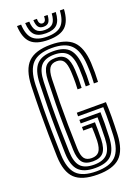

<svg xmlns="http://www.w3.org/2000/svg" viewBox="-181 -1055 817 1137"><g transform="rotate(-20 227.5 -486.0)"><path d="M229.5 9.2Q130.2 9.2 86 -33.5Q41.8 -76.2 38.5 -174.5Q36.5 -242.5 35.5 -312.6Q34.5 -382.8 35.1 -458.6Q35.8 -534.5 38.5 -619Q42.2 -721.8 87.2 -765.5Q132.2 -809.2 229.2 -809.2Q323.8 -809.2 367.8 -767Q411.8 -724.8 417.8 -626.5Q419.5 -594 419.5 -564.5Q419.5 -535 417.8 -506H391.8Q393.8 -535.5 393.8 -564.1Q393.8 -592.8 391.8 -625Q386.5 -712.5 348.9 -750.5Q311.2 -788.5 229.2 -788.5Q144.2 -788.5 106 -749Q67.8 -709.5 64.2 -617.8Q61.8 -541.2 60.9 -470Q60 -398.8 61 -326.6Q62 -254.5 64.2 -175.2Q67.2 -88.5 105 -50Q142.8 -11.5 229.5 -11.5Q313.5 -11.5 351.8 -49.5Q390 -87.5 394.2 -175.8Q395.8 -211.5 396.4 -242.9Q397 -274.2 397 -302.2Q397 -330.2 396 -355H237.2V-377.5H420.8Q423 -333.5 422.8 -284.4Q422.5 -235.2 420 -174.5Q415.5 -75.5 370.9 -33.1Q326.2 9.2 229.5 9.2ZM229.5 -32.2Q156.8 -32.2 124.6 -65.9Q92.5 -99.5 90 -176Q87.8 -254.8 86.8 -325.5Q85.8 -396.2 86.6 -467.1Q87.5 -538 90 -617Q93 -698.2 125.5 -733Q158 -767.8 229.2 -767.8Q300.2 -767.8 330.9 -733.1Q361.5 -698.5 366 -623.5Q368 -589.8 368 -564.6Q368 -539.5 366.2 -506H340.5Q342 -534 342.1 -561.9Q342.2 -589.8 340.5 -621Q336.5 -689 310.6 -717.9Q284.8 -746.8 229.2 -746.8Q171.8 -746.8 145 -716.9Q118.2 -687 116 -616.2Q113.2 -537.2 112.4 -466.4Q111.5 -395.5 112.5 -325.1Q113.5 -254.8 116 -177Q118.2 -110.5 144.4 -81.9Q170.5 -53.2 229.5 -53.2Q286.5 -53.2 313.2 -81.8Q340 -110.2 342.2 -177.5Q343.5 -208.2 343.6 -245.5Q343.8 -282.8 343.5 -310H237.2V-332.5H370Q371.2 -297.5 370.8 -261.2Q370.2 -225 368.2 -176.8Q365 -101.2 333.9 -66.8Q302.8 -32.2 229.5 -32.2ZM229.5 -74Q182 -74 162.8 -99.2Q143.5 -124.5 141.8 -178Q139.2 -254 138.2 -323.6Q137.2 -393.2 138.1 -464.2Q139 -535.2 141.8 -615.8Q144 -675 164.2 -700.5Q184.5 -726 229.2 -726Q271.8 -726 291.5 -701.6Q311.2 -677.2 314.5 -620.2Q316.2 -592 316.2 -564.4Q316.2 -536.8 314.5 -506H288.8Q290 -528.8 290.4 -547Q290.8 -565.2 290.2 -582.4Q289.8 -599.5 288.8 -618.2Q286 -665.5 272.4 -685.4Q258.8 -705.2 229.2 -705.2Q198.2 -705.2 183.8 -684.5Q169.2 -663.8 167.5 -615.2Q164.8 -536.2 164 -466.4Q163.2 -396.5 164.1 -326.8Q165 -257 167.5 -178.8Q169 -133.5 183 -114.1Q197 -94.8 229.5 -94.8Q261.2 -94.8 276.4 -114Q291.5 -133.2 293.8 -180.8Q294.2 -199.2 293.8 -225.2Q293.2 -251.2 292.5 -265.2H237.2V-287.8H319Q319.5 -264.8 319.9 -236.5Q320.2 -208.2 319.2 -179Q317 -122.5 296.1 -98.2Q275.2 -74 229.5 -74ZM228 -840.2Q152.2 -840.2 118 -873Q83.8 -905.8 80 -980.8H105.8Q108.8 -916.8 137.2 -888.9Q165.8 -861 228 -861Q289.8 -861 318.1 -888.9Q346.5 -916.8 350 -980.8H375.8Q371.5 -905.8 337.1 -873Q302.8 -840.2 228 -840.2ZM228 -881.8Q178.8 -881.8 156.5 -904.8Q134.2 -927.8 131.5 -980.8H157.2Q159.5 -939 175.9 -920.8Q192.2 -902.5 228 -902.5Q263.5 -902.5 279.9 -920.8Q296.2 -939 298.8 -980.8H324.2Q321.5 -927.8 299 -904.8Q276.5 -881.8 228 -881.8ZM228 -923.2Q205.2 -923.2 194.9 -936.6Q184.5 -950 183 -980.8H205.5Q205.2 -961.2 211.5 -952.8Q217.8 -944.2 228 -944.2Q238.5 -944.2 244.6 -952.8Q250.8 -961.2 250.2 -980.8H272.8Q271 -950 260.6 -936.6Q250.2 -923.2 228 -923.2Z"/></g></svg>

Font: Big Shoulders Inline Display Thin ExtraBold
Style: Regular
Weight: 800
Version: Version 2.002